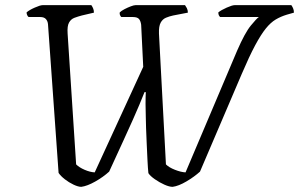

<svg xmlns="http://www.w3.org/2000/svg" viewBox="-20 -724 1159 744"><path d="M295 0Q283 0 265 -8.5Q247 -17 231 -29.5Q215 -42 207 -54L166 -630Q165 -642 158 -650Q151 -658 136 -658H91Q88 -660 85.5 -665Q83 -670 83 -676Q93 -685 114.5 -694.5Q136 -704 145 -704H334Q337 -700 340.5 -692.5Q344 -685 344 -675L297 -664Q282 -660 268.5 -655Q255 -650 247.5 -636.5Q240 -623 242 -594L275 -87Q287 -75 308 -66Q329 -57 347 -56L535 -465L527 -628Q525 -643 518.5 -650.5Q512 -658 495 -658H450Q447 -661 445 -665.5Q443 -670 444 -676Q450 -682 462.5 -688.5Q475 -695 487 -699.5Q499 -704 505 -704H697Q700 -700 704 -692.5Q708 -685 708 -675L651 -664Q637 -661 623.5 -655.5Q610 -650 602.5 -636Q595 -622 596 -594L623 -87Q635 -75 658 -66Q681 -57 699 -56L899 -528Q929 -597 952 -625Q975 -653 983 -658H833Q830 -661 828 -665Q826 -669 826 -676Q837 -685 858.5 -694.5Q880 -704 889 -704H1109Q1112 -700 1115.5 -692.5Q1119 -685 1119 -675L1091 -667Q1068 -660 1048.5 -648.5Q1029 -637 1010 -613.5Q991 -590 968.5 -548Q946 -506 917 -438L755 -59Q733 -39 702.5 -21Q672 -3 649 0Q636 0 617 -8.5Q598 -17 580 -29.5Q562 -42 555 -53Q553 -72 551.5 -103Q550 -134 548.5 -167Q547 -200 546 -228Q545 -256 545 -269Q544 -293 544 -321Q544 -349 545 -367H540Q530 -342 520 -318Q510 -294 495.5 -261.5Q481 -229 459 -181Q437 -133 403 -59Q380 -38 349 -20.5Q318 -3 295 0Z"/></svg>

Font: Texturina 72pt 72pt Light
Style: Italic
Weight: 300
Italic angle: -11°
Designer: Guillermo Torres Carreño
Foundry: Omnibus-Type
Version: Version 1.002; ttfautohint (v1.8.3)